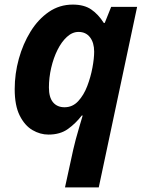

<svg xmlns="http://www.w3.org/2000/svg" viewBox="-20 -576 634 836"><path d="M263 240 299 75Q303 57 310 30.5Q317 4 325.5 -24Q334 -52 340 -73H336Q310 -39 276 -14.5Q242 10 191 10Q155 10 121.5 -9.5Q88 -29 66 -72.5Q44 -116 44 -188Q44 -255 62 -320Q80 -385 113 -438.5Q146 -492 192.5 -524Q239 -556 297 -556Q346 -556 377 -535Q408 -514 432 -476H436L464 -546H577L410 240ZM261 -109Q296 -109 320.5 -135.5Q345 -162 360 -201.5Q375 -241 382.5 -281.5Q390 -322 390 -351Q390 -390 372 -413.5Q354 -437 322 -437Q295 -437 271.5 -415.5Q248 -394 230.5 -359Q213 -324 203 -281Q193 -238 193 -195Q193 -152 211 -130.5Q229 -109 261 -109Z"/></svg>

Font: Noto IKEA Latin
Style: Bold Italic
Weight: 700
Italic angle: -12°
Designer: Monotype Design Team
Foundry: Monotype Imaging Inc.
Version: Version 1.0